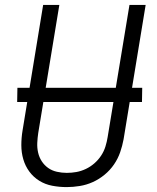

<svg xmlns="http://www.w3.org/2000/svg" viewBox="-20 -755 640 783"><path d="M252 8Q222 8 193 2.5Q164 -3 140 -18Q116 -33 99.5 -55.5Q83 -78 75 -105.5Q67 -133 67 -163Q67 -193 72 -223L156 -735H222L136 -213Q133 -193 132 -172.5Q131 -152 135.5 -132.5Q140 -113 150.5 -97Q161 -81 176.5 -70Q192 -59 212 -54.5Q232 -50 252 -50Q272 -50 291.5 -53.5Q311 -57 330 -66Q349 -75 365 -89Q381 -103 392.5 -120.5Q404 -138 410 -157.5Q416 -177 419 -196L508 -735H574L484 -187Q479 -160 470 -134Q461 -108 445 -84.5Q429 -61 406.5 -42.5Q384 -24 358.5 -12.5Q333 -1 305.5 3.5Q278 8 252 8ZM559 -339H50L51 -397H560Z"/></svg>

Font: Iosevka Aile Light Oblique
Style: Regular
Weight: 300
Italic angle: -9°
Designer: Belleve Invis
Foundry: Belleve Invis
Version: Version 31.1.0; ttfautohint (v1.8.4)